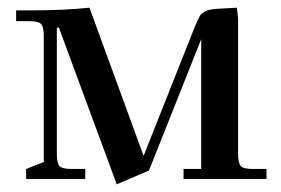

<svg xmlns="http://www.w3.org/2000/svg" viewBox="-20 -466 733 500"><path d="M22 -411V-439H60Q148 -439 213 -446L354 -60L488 -398Q496 -417 500.5 -424.5Q505 -432 515.5 -437Q526 -442 545 -443L597 -446L600 -418V-66Q600 -41 607 -33.5Q614 -26 639 -26H674V0H458V-26H504V-364L368 -22L284 14L133 -395L128 -393V-66Q128 -41 135 -33.5Q142 -26 167 -26H202V0H48V-26L94 -44V-371Q94 -396 87 -403.5Q80 -411 55 -411Z"/></svg>

Font: Dihjauti
Style: Bold
Weight: 700
Designer: T. Christopher White
Version: Version 3.0.0